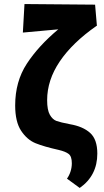

<svg xmlns="http://www.w3.org/2000/svg" viewBox="-20 -734 514 949"><path d="M461 25Q461 134 374 195L311 149Q322 134 328.5 114Q335 94 335 73Q335 39 319.5 27Q304 15 270 7Q198 -9 156 -26Q114 -43 84.5 -87.5Q55 -132 55 -213Q55 -331 112.5 -419Q170 -507 268 -589L93 -573L101 -714L450 -711L459 -606H457Q338 -523 275.5 -430.5Q213 -338 213 -239Q213 -190 226.5 -166.5Q240 -143 259.5 -136Q279 -129 326 -120Q390 -109 425.5 -77Q461 -45 461 25Z"/></svg>

Font: Ysabeau Ultrabold
Style: Regular
Weight: 800
Designer: Christian Thalmann (Catharsis Fonts)
Version: Version 0.003